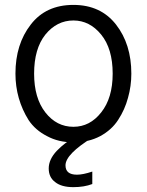

<svg xmlns="http://www.w3.org/2000/svg" viewBox="-20 -563 599 783"><path d="M119.1 -262.7Q119.1 -163.1 165 -104.5Q210.9 -45.9 279.3 -45.9Q346.7 -45.9 392.6 -104.5Q439.5 -163.1 439.5 -262.7Q439.5 -364.3 392.6 -421.9Q345.7 -479.5 279.3 -479.5Q211.9 -479.5 165 -421.9Q119.1 -364.3 119.1 -262.7ZM43 -262.7Q43 -382.8 105.5 -462.9Q167 -543 279.3 -543Q390.6 -543 453.1 -462.9Q515.6 -382.8 515.6 -262.7Q515.6 -211.9 502 -164.1Q489.3 -116.2 461.9 -74.2Q435.5 -33.2 388.7 -7.8Q340.8 17.6 279.3 17.6Q218.8 17.6 171.9 -7.8Q124 -32.2 96.7 -73.2Q70.3 -115.2 56.6 -163.1Q43 -210.9 43 -262.7ZM178.7 124Q178.7 86.9 211.9 51.8Q245.1 17.6 284.2 -2.9Q308.6 -2.9 358.4 -2.9Q247.1 65.4 247.1 111.3Q247.1 149.4 293.9 149.4Q318.4 149.4 356.4 136.7Q356.4 153.3 356.4 187.5Q323.2 200.2 279.3 200.2Q230.5 200.2 205.1 179.7Q178.7 160.2 178.7 124Z"/></svg>

Font: Gothic A1
Style: Regular
Weight: 400
Designer: HanYang I&C Co.,Ltd.
Version: Version 2.50